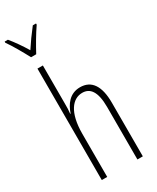

<svg xmlns="http://www.w3.org/2000/svg" viewBox="-265 -1065 930 1134"><g transform="rotate(-30 200.0 -497.5)"><path d="M71 -837H106C131 -884 166 -944 196 -987V-995H174C140 -951 116 -918 88 -875C63 -917 30 -964 4 -995H-18V-987C7 -953 45 -886 71 -837ZM107 -503V-760H70V0H107V-294C107 -440 161 -504 227 -504C279 -504 313 -465 313 -358V0H350V-366C350 -481 309 -539 232 -539C160 -539 124 -484 107 -432H104C107 -455 107 -472 107 -503Z"/></g></svg>

Font: Noto Sans ExtraCondensed ExtraLight
Style: Regular
Weight: 200
Width: 2
Designer: Monotype Design Team
Foundry: Monotype Imaging Inc.
Version: Version 2.013